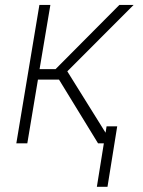

<svg xmlns="http://www.w3.org/2000/svg" viewBox="-20 -565 565 757"><path d="M44.4 0 135.3 -545.5H178.6L136 -292.3H198.9L450.6 -545.5H506.7L245.4 -283.7L422.2 0H366.5L212.7 -251.1H129.6L87.7 0ZM442.1 -66.8 403.8 171.5H361.9L400.2 -66.8Z"/></svg>

Font: Inter Extra Light  BETA
Style: Italic
Weight: 200
Italic angle: 9.39999°
Designer: Rasmus Andersson
Foundry: rsms
Version: Version 3.011;git-f93a4a705